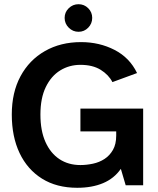

<svg xmlns="http://www.w3.org/2000/svg" viewBox="-20 -880 751 912"><path d="M347 12Q249 12 179.5 -31.5Q110 -75 73 -153Q36 -231 36 -336Q36 -441 77.5 -518Q119 -595 193.5 -637.5Q268 -680 365 -680Q452 -680 524 -643Q596 -606 631 -533L514 -490Q496 -525 458 -548.5Q420 -572 362 -572Q309 -572 266 -545.5Q223 -519 197.5 -466.5Q172 -414 172 -336Q172 -259 196 -205.5Q220 -152 262.5 -124Q305 -96 362 -96Q391 -96 421.5 -102.5Q452 -109 476.5 -125Q501 -141 516.5 -168Q532 -195 532 -236V-256H362V-364H660V0H577L554 -78Q522 -32 469.5 -10Q417 12 347 12ZM353 -729Q326 -729 306.5 -748.5Q287 -768 287 -795Q287 -822 306.5 -841Q326 -860 353 -860Q380 -860 399 -841Q418 -822 418 -795Q418 -768 399 -748.5Q380 -729 353 -729Z"/></svg>

Font: Atkinson Hyperlegible Next SemiBold
Style: Regular
Weight: 600
Designer: Elliott Scott, Megan Eiswerth, Linus Boman, Theodore Petrosky, Letters from Sweden
Foundry: Applied Design Works, Letters from Sweden
Version: Version 2.001